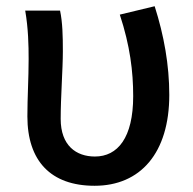

<svg xmlns="http://www.w3.org/2000/svg" viewBox="-20 -584 621 617"><path d="M284 13C431 13 524 -92 524 -279C524 -375 507 -470 477 -564L365 -537C398 -437 408 -354 408 -275C408 -141 358 -81 285 -81C225 -81 175 -116 175 -202C175 -271 182 -363 182 -419C182 -469 181 -512 173 -550H61C71 -492 72 -438 72 -394C72 -332 68 -271 68 -210C68 -67 143 13 284 13Z"/></svg>

Font: Noto Sans CJK KR Medium
Style: Regular
Weight: 500
Designer: Ryoko NISHIZUKA (kana & ideographs); Paul D. Hunt (Latin, Greek & Cyrillic); Wenlong ZHANG (bopomofo); Sandoll Communica
Foundry: Adobe Systems Incorporated
Version: Version 1.004;PS 1.004;hotconv 1.0.82;makeotf.lib2.5.63406